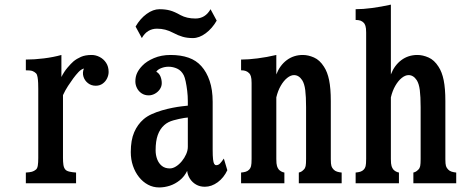

<svg xmlns="http://www.w3.org/2000/svg" viewBox="-20 -800 2040 838"><path d="M248 -463.9Q259.3 -486.8 274.7 -504.9Q290 -522.9 300.8 -532.2Q314.5 -543.5 333.3 -551.8Q352.1 -560.1 379.9 -560.1Q397.9 -560.1 415 -551.3Q432.1 -542.5 443.1 -525.9Q454.1 -509.3 454.1 -485.8Q454.1 -472.2 447.5 -458.3Q440.9 -444.3 428.2 -435.1Q415.5 -425.8 397.9 -425.8Q378.4 -425.8 364 -437Q349.6 -448.2 344.2 -465.6Q338.9 -482.9 346.2 -501Q334 -497.6 322.5 -485.4Q311 -473.1 299.8 -458Q289.6 -444.3 276.9 -424.8Q264.2 -405.3 254.9 -384.8V-110.8Q254.9 -92.8 256.8 -80.1Q258.8 -67.4 265.1 -60.1Q270.5 -53.7 283.4 -50.8Q296.4 -47.9 312 -46.9V0H92.8V-46.9Q110.4 -47.9 119.6 -50.5Q128.9 -53.2 137.2 -60.1Q143.1 -65.4 145 -77.6Q147 -89.8 147 -110.8V-412.1Q147 -423.3 146.5 -437.3Q146 -451.2 144 -463.1Q142.1 -475.1 137.2 -480Q130.4 -486.8 121.6 -490Q112.8 -493.2 92.8 -493.2V-540Q130.4 -540 171.6 -545.2Q212.9 -550.3 248 -560.1Z M571.8 -684.1Q591.8 -718.8 620.1 -739.3Q648.4 -759.8 675.8 -759.8Q701.7 -759.8 721.7 -754.4Q741.7 -749 768.1 -733.9Q795.4 -719.2 833 -719.2Q876 -719.2 898.9 -759.8L925.8 -710Q906.2 -675.8 877.9 -654.8Q849.6 -633.8 821.8 -633.8Q797.4 -633.8 777.6 -639.4Q757.8 -645 734.9 -657.2Q718.3 -666 701.4 -670.4Q684.6 -674.8 665 -674.8Q644 -674.8 627.2 -664.6Q610.4 -654.3 599.1 -633.8ZM724.1 -560.1Q769 -560.1 802.7 -548.3Q836.4 -536.6 858.9 -511.2Q881.8 -485.8 895 -447Q908.2 -408.2 908.2 -356V-147Q908.2 -119.1 909.9 -104.5Q911.6 -89.8 915 -84.5Q918.5 -79.1 923.8 -79.1Q933.1 -79.1 940.2 -86.4Q947.3 -93.8 957 -107.9L972.2 -57.1Q957 -24.4 930.2 -4.6Q903.3 15.1 874 15.1Q852.5 15.1 835.9 5.6Q819.3 -3.9 809.1 -19.8Q798.8 -35.6 796.9 -54.2Q784.7 -29.3 764.6 -13.2Q744.6 2.9 721.4 10.5Q698.2 18.1 674.8 18.1Q648.4 18.1 626 6.1Q603.5 -5.9 586.7 -27.1Q569.8 -48.3 560.3 -76.2Q550.8 -104 550.8 -136.2Q550.8 -188.5 565.7 -222.9Q580.6 -257.3 606.9 -279.8Q621.6 -292.5 642.6 -302Q663.6 -311.5 687.3 -318.4Q710.9 -325.2 733.4 -329.6Q755.9 -334 772.9 -335.9L799.8 -338.9V-358.9Q799.8 -380.9 797.1 -403.3Q794.4 -425.8 790.5 -444.1Q786.6 -462.4 782.2 -471.2Q771.5 -492.2 753.2 -500.5Q734.9 -508.8 715.8 -508.8Q699.2 -508.8 683.6 -502.7Q668 -496.6 662.1 -486.8Q674.3 -480.5 680.2 -466.6Q686 -452.6 686 -437Q686 -422.9 677.7 -410.6Q669.4 -398.4 656.2 -391.1Q643.1 -383.8 628.9 -383.8Q611.8 -383.8 598.6 -392.3Q585.4 -400.9 578.1 -415Q570.8 -429.2 570.8 -444.8Q570.8 -465.3 578.4 -481.4Q585.9 -497.6 601.1 -513.2Q619.6 -532.7 651.9 -546.4Q684.1 -560.1 724.1 -560.1ZM784.2 -285.2Q762.2 -281.7 737.3 -274.9Q712.4 -268.1 696.8 -253.9Q678.2 -237.3 668.7 -210.9Q659.2 -184.6 659.2 -144Q659.2 -123 666 -105Q672.9 -86.9 686.5 -75.9Q700.2 -64.9 721.2 -64.9Q734.4 -64.9 748 -73.5Q761.7 -82 773.4 -96.2Q785.2 -110.4 792.5 -127Q799.8 -143.6 799.8 -159.2V-287.1Z M1186 -475.1Q1201.2 -514.6 1231.4 -537.4Q1261.7 -560.1 1301.8 -560.1Q1325.2 -560.1 1350.3 -549.1Q1375.5 -538.1 1394 -508.8Q1409.2 -485.8 1416.5 -450Q1423.8 -414.1 1423.8 -358.9V-105Q1423.8 -84 1426.5 -75.4Q1429.2 -66.9 1436 -60.1Q1441.9 -53.7 1451.2 -50.8Q1460.4 -47.9 1471.2 -46.9V0H1284.2V-46.9Q1290 -48.3 1294.7 -50.8Q1299.3 -53.2 1306.2 -60.1Q1312 -65.9 1314 -75.4Q1315.9 -85 1315.9 -106V-332Q1315.9 -378.4 1312.3 -406.7Q1308.6 -435.1 1298.8 -450.2Q1284.2 -472.2 1263.2 -472.2Q1249 -472.2 1233.6 -460Q1218.3 -447.8 1205.6 -426Q1192.9 -404.3 1186 -375V-106Q1186 -84.5 1189 -75.2Q1191.9 -65.9 1196.8 -60.1Q1200.7 -55.7 1207 -52Q1213.4 -48.3 1221.2 -46.9V0H1032.2V-46.9Q1043.5 -47.9 1052.5 -50.5Q1061.5 -53.2 1067.9 -60.1Q1073.2 -65.4 1075.7 -74.7Q1078.1 -84 1078.1 -106.9V-438Q1078.1 -457.5 1075 -467Q1071.8 -476.6 1067.9 -480Q1061.5 -486.8 1053.2 -490Q1044.9 -493.2 1032.2 -493.2V-540Q1064 -540 1104.2 -545.2Q1144.5 -550.3 1186 -560.1Z M1686 -475.1Q1701.2 -514.6 1731.4 -537.4Q1761.7 -560.1 1801.8 -560.1Q1825.2 -560.1 1850.3 -549.1Q1875.5 -538.1 1894 -508.8Q1909.2 -485.8 1916.5 -450Q1923.8 -414.1 1923.8 -358.9V-105Q1923.8 -84 1926.5 -75.4Q1929.2 -66.9 1936 -60.1Q1941.9 -53.7 1951.2 -50.8Q1960.4 -47.9 1971.2 -46.9V0H1784.2V-46.9Q1790 -48.3 1794.7 -50.8Q1799.3 -53.2 1806.2 -60.1Q1812 -65.9 1814 -75.4Q1815.9 -85 1815.9 -106V-332Q1815.9 -378.4 1812.3 -406.7Q1808.6 -435.1 1798.8 -450.2Q1784.2 -472.2 1763.2 -472.2Q1749 -472.2 1733.6 -460Q1718.3 -447.8 1705.6 -426Q1692.9 -404.3 1686 -375V-106Q1686 -84.5 1689 -75.2Q1691.9 -65.9 1696.8 -60.1Q1700.7 -55.7 1707 -52Q1713.4 -48.3 1721.2 -46.9V0H1532.2V-46.9Q1543.5 -47.9 1552.5 -50.5Q1561.5 -53.2 1567.9 -60.1Q1573.2 -65.4 1575.7 -74.7Q1578.1 -84 1578.1 -106.9V-658.2Q1578.1 -677.7 1575 -687Q1571.8 -696.3 1567.9 -700.2Q1561.5 -707 1553.2 -710Q1544.9 -712.9 1532.2 -712.9V-759.8Q1564 -759.8 1604.2 -765.1Q1644.5 -770.5 1686 -779.8Z"/></svg>

Font: BIZ UDMincho
Style: Bold
Weight: 700
Monospace: yes
Designer: TypeBank Co., Ltd.
Foundry: Morisawa Inc.
Version: Version 1.06